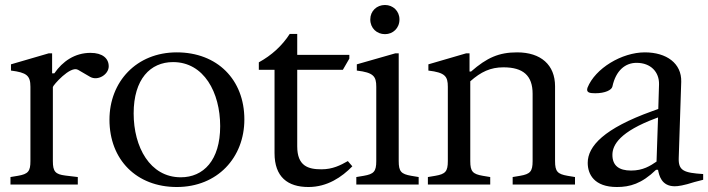

<svg xmlns="http://www.w3.org/2000/svg" viewBox="-20 -740 2841 770"><path d="M22 0H292V-30L242 -36C202 -41 192 -52 192 -94V-391C192 -397 262 -478 293 -460L341 -432C372 -414 416 -441 416 -474C416 -506 391 -528 343 -528C280 -528 231 -494 198 -446H189V-526H175L24 -482V-457C87 -449 102 -437 102 -392V-94C102 -53 93 -42 52 -35L22 -30Z M689 10C852 10 960 -108 960 -261C960 -421 851 -530 689 -530C527 -530 419 -412 419 -260C419 -99 528 10 689 10ZM705 -29C581 -29 516 -151 516 -285C516 -423 583 -491 674 -491C798 -491 863 -369 863 -234C863 -97 796 -29 705 -29Z M1217 10C1293 10 1351 -30 1393 -73L1375 -94C1345 -77 1314 -61 1269 -61C1216 -61 1172 -74 1172 -153V-460H1355L1381 -505V-520H1172V-604H1142C1111 -556 1069 -518 1018 -490V-460H1081V-126C1081 -30 1134 10 1217 10Z M1524 -603C1556 -603 1582 -627 1582 -662C1582 -696 1556 -720 1524 -720C1491 -720 1465 -696 1465 -662C1465 -627 1491 -603 1524 -603ZM1409 0H1659V-30L1629 -35C1589 -42 1579 -52 1579 -94V-526H1565L1411 -482V-457C1478 -449 1489 -434 1489 -392V-94C1489 -52 1479 -42 1439 -35L1409 -30Z M1696 0H1946V-30L1916 -35C1876 -42 1866 -52 1866 -94V-414C1909 -452 1947 -470 1999 -470C2078 -470 2116 -437 2116 -364V-94C2116 -52 2106 -42 2066 -35L2036 -30V0H2286V-30L2256 -35C2216 -42 2206 -52 2206 -94V-394C2206 -480 2149 -530 2054 -530C1981 -530 1933 -509 1869 -453H1863V-526H1849L1698 -482V-457C1765 -449 1776 -434 1776 -392V-94C1776 -52 1766 -42 1726 -35L1696 -30Z M2454 10C2506 10 2553 -3 2611 -59H2619C2623 -38 2632 7 2686 7C2699 7 2722 4 2765 -10L2800 -19V-42C2723 -47 2700 -55 2702 -107L2712 -412C2714 -486 2653 -530 2566 -530C2474 -530 2367 -466 2336 -388C2330 -369 2344 -366 2367 -366C2407 -366 2433 -379 2436 -393C2450 -458 2488 -488 2533 -488C2590 -488 2624 -451 2623 -402L2620 -303L2595 -294C2403 -225 2337 -154 2337 -87C2337 -41 2363 10 2454 10ZM2511 -56C2462 -56 2436 -76 2436 -119C2436 -159 2466 -212 2611 -266L2619 -269L2613 -92C2588 -75 2559 -56 2511 -56Z"/></svg>

Font: Hedvig Letters Serif 24pt
Style: Regular
Weight: 400
Designer: Alexander Örn & Tor Weibull
Foundry: Kanon Foundry
Version: Version 1.000